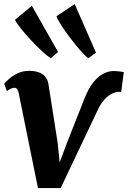

<svg xmlns="http://www.w3.org/2000/svg" viewBox="-28 -917 630 946"><path d="M388.5 -432Q407.5 -481 431.5 -510.8Q455.5 -540.5 481 -553.8Q506.5 -567 530.5 -567Q546 -567 563 -564.8Q580 -562.5 582 -561L569 -463.5Q567 -464.5 564 -464.5Q561 -464.5 558 -464.5Q543.5 -464.5 525 -456.2Q506.5 -448 487 -427Q467.5 -406 450 -367.5L271 9.5H159L64.5 -456.5Q61.5 -471.5 56.2 -478Q51 -484.5 43.5 -484.5Q33.5 -484.5 23.2 -479Q13 -473.5 6 -468L-7.5 -504.5Q-3 -510.5 13.8 -526Q30.5 -541.5 57 -554.8Q83.5 -568 116.5 -568Q158 -568 182.2 -550.8Q206.5 -533.5 211 -501L256 -214L266 -116.5L302 -213.5ZM222.5 -630Q204.5 -641 176.8 -666.8Q149 -692.5 121 -723Q93 -753.5 72 -780Q51 -806.5 46 -819.5L129 -888.5L258 -661ZM407 -630Q390 -643 365.2 -671.5Q340.5 -700 315.5 -733.2Q290.5 -766.5 272.2 -795Q254 -823.5 250.5 -837L340 -897L445 -657.5Z"/></svg>

Font: Merriweather ExtraBold
Style: Italic
Weight: 800
Italic angle: -7.8°
Version: Version 2.101